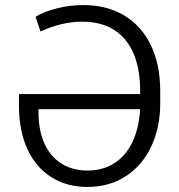

<svg xmlns="http://www.w3.org/2000/svg" viewBox="-20 -737 715 767"><path d="M55.7 -315.4V-361.3H540V-373Q540 -460.4 513.7 -522.7Q487.3 -585 435.5 -617.7Q383.8 -650.4 308.6 -650.4Q227.1 -650.4 141.6 -611.3L122.1 -669.9Q157.7 -691.4 209 -704.1Q260.3 -716.8 312.5 -716.8Q406.7 -716.8 476.1 -675.3Q545.4 -633.8 582.8 -556.2Q620.1 -478.5 620.1 -373V-325.2Q620.1 -228 584.2 -151.9Q548.3 -75.7 482.4 -33Q416.5 9.8 329.1 9.8Q247.1 9.8 185.3 -29.1Q123.5 -67.9 89.6 -141.1Q55.7 -214.4 55.7 -315.4ZM329.1 -55.7Q391.6 -55.7 437.7 -85.7Q483.9 -115.7 509.8 -171.1Q535.6 -226.6 539.6 -300.8H133.8V-289.1Q133.8 -215.8 157.7 -163.3Q181.6 -110.8 225.8 -83.3Q270 -55.7 329.1 -55.7Z"/></svg>

Font: Pretendard JP Light
Style: Regular
Weight: 300
Designer: Base glyphs from Inter by Rasmus Andersson; Hangeul glyphs from Noto Sans CJK(Source Han Sans) by Jang Soo-young and Kan
Foundry: Kil Hyung-jin
Version: Version 1.309